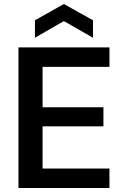

<svg xmlns="http://www.w3.org/2000/svg" viewBox="-20 -936 621 956"><path d="M72 0V-700H525V-603H192V-402H495V-307H192V-97H525V0ZM154 -748V-835L298 -916L443 -835V-748L298 -831Z"/></svg>

Font: DM Sans 12pt SemiBold
Style: Regular
Weight: 600
Version: Version 4.004;gftools[0.9.30]